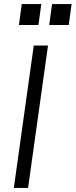

<svg xmlns="http://www.w3.org/2000/svg" viewBox="-20 -924 372 944"><path d="M48 0 146 -700H216L118 0ZM73 -801 87 -904H183L169 -801ZM222 -801 236 -904H332L318 -801Z"/></svg>

Font: Host Grotesk Light
Style: Italic
Weight: 300
Italic angle: -8°
Designer: Doğukan Karapınar based on Poppins by Indian Type Foundry, Jonny Pinhorn
Foundry: Element Type
Version: Version 1.001; ttfautohint (v1.8.4.7-5d5b)